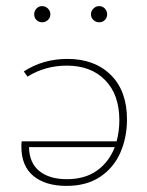

<svg xmlns="http://www.w3.org/2000/svg" viewBox="-20 -605 483 629"><path d="M92 -558Q92 -569 99.5 -577Q107 -585 118 -585Q129 -585 137 -577Q145 -569 145 -558Q145 -547 137 -539.5Q129 -532 118 -532Q107 -532 99.5 -539.5Q92 -547 92 -558ZM278 -558Q278 -569 286 -577Q294 -585 305 -585Q316 -585 323.5 -577Q331 -569 331 -558Q331 -547 323.5 -539.5Q316 -532 305 -532Q294 -532 286 -539.5Q278 -547 278 -558ZM396 -214Q396 -155 374.5 -105.5Q353 -56 308.5 -26Q264 4 198 4Q129 4 89.5 -28.5Q50 -61 50 -125Q50 -137 51 -142H362Q371 -175 371 -211Q371 -295 324.5 -342.5Q278 -390 199 -390Q128 -390 70 -354L58 -371Q121 -412 201 -412Q290 -412 343 -359.5Q396 -307 396 -214ZM356 -123H75Q76 -71 109 -44.5Q142 -18 199 -18Q258 -18 297.5 -46Q337 -74 356 -123Z"/></svg>

Font: Ysabeau Infant Extralight
Style: Regular
Weight: 200
Designer: Christian Thalmann (Catharsis Fonts)
Version: Version 0.003